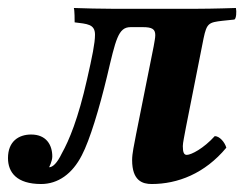

<svg xmlns="http://www.w3.org/2000/svg" viewBox="-30 -451 612 481"><path d="M311 -115C306 -88 301 -67 301 -50C301 2 327 10 350 10C415 10 483 -16 537 -81C533 -95 520 -110 508 -110C480 -79 449 -63 438 -63C431 -63 428 -69 428 -85C428 -93 432 -111 436 -133L480 -355C488 -393 493 -395 528 -399L557 -402C562 -404 563 -422 561 -431C561 -431 503 -429 463 -429H251C213 -429 192 -430 155 -431C157 -425 157 -400 157 -395C188 -391 208 -391 208 -364C208 -343 201 -309 188 -252C166 -154 143 -99 125 -67C113 -42 102 -32 93 -32C93 -32 101 -47 101 -59C101 -88 86 -114 48 -114C17 -114 -10 -97 -10 -55C-10 -19 12 10 73 10C115 10 151 -15 175 -62C195 -100 219 -180 238 -259C260 -352 266 -383 297 -383H328C351 -383 359 -378 359 -363C359 -356 357 -347 355 -335Z"/></svg>

Font: Libertinus Serif
Style: Bold Italic
Weight: 700
Italic angle: -12°
Designer: Philipp H. Poll, Khaled Hosny
Foundry: Caleb Maclennan
Version: Version 7.050;RELEASE